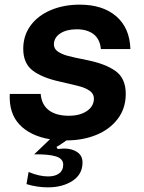

<svg xmlns="http://www.w3.org/2000/svg" viewBox="-20 -593 620 826"><path d="M521 -189Q521 -127 486.5 -81.5Q452 -36 394 -12.5Q336 11 266 11Q261 14 248.5 23Q236 32 223 39L228 48Q250 46 255 46Q290 46 312.5 61.5Q335 77 335 106Q335 157 292 185Q249 213 186 213Q139 213 94 199L103 147Q149 166 187 166Q217 166 234.5 153Q252 140 252 116Q252 89 219.5 79.5Q187 70 127 71L195 6Q111 -8 64.5 -56.5Q18 -105 22 -189H155Q159 -142 190.5 -118.5Q222 -95 276 -95Q324 -95 354 -115.5Q384 -136 384 -169Q384 -189 367 -201.5Q350 -214 324.5 -221Q299 -228 237 -242Q160 -259 120 -290Q80 -321 80 -383Q80 -440 111.5 -483Q143 -526 198.5 -549.5Q254 -573 323 -573Q422 -573 480 -523Q538 -473 541 -382H414Q410 -425 382.5 -446Q355 -467 310 -467Q266 -467 239 -449Q212 -431 212 -402Q212 -383 228.5 -371.5Q245 -360 270.5 -353Q296 -346 352 -335Q433 -319 477 -287.5Q521 -256 521 -189Z"/></svg>

Font: Open Sauce Sans
Style: Bold Italic
Weight: 700
Italic angle: -10°
Designer: Alfredo Marco Pradil
Foundry: Creative Sauce Fz LLC
Version: Version 1.477